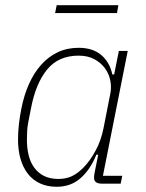

<svg xmlns="http://www.w3.org/2000/svg" viewBox="-20 -703 557 735"><path d="M369 0Q340 0 340 -23Q340 -32 343 -46L356 -111H349Q326 -54 288.5 -21Q251 12 197 12Q161 12 133 -1Q105 -14 86.5 -38Q68 -62 58.5 -95Q49 -128 49 -168Q49 -198 52.5 -228.5Q56 -259 62 -288Q72 -339 91 -381.5Q110 -424 137.5 -455Q165 -486 201 -503Q237 -520 281 -520Q335 -520 367.5 -492.5Q400 -465 410 -418H417L435 -508H469L374 -30H448L442 0ZM204 -18Q232 -18 254 -28Q276 -38 299 -61Q324 -86 345.5 -125.5Q367 -165 376 -211L403 -348Q407 -371 402 -396Q397 -421 381.5 -442Q366 -463 341 -476.5Q316 -490 281 -490Q204 -490 160.5 -437Q117 -384 99 -290L88 -234Q85 -218 84 -202.5Q83 -187 83 -168Q83 -135 90 -107.5Q97 -80 112 -60Q127 -40 149.5 -29Q172 -18 204 -18ZM197 -683H433L428 -653H191Z"/></svg>

Font: IBM Plex Sans Condensed ExtraLight
Style: Italic
Weight: 200
Width: 3
Italic angle: -11°
Designer: Mike Abbink, Paul van der Laan, Pieter van Rosmalen
Foundry: Bold Monday
Version: Version 1.3